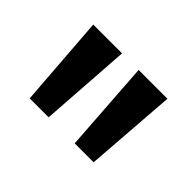

<svg xmlns="http://www.w3.org/2000/svg" viewBox="-56 -661 344 344"><g transform="rotate(45 116.0 -489.0)"><path d="M95 -576 83 -402H35L22 -576ZM210 -576 197 -402H149L137 -576Z"/></g></svg>

Font: Mukta Malar
Style: Regular
Weight: 400
Designer: Aadarsh Rajan, Girish Dalvi, Yashodeep Gholap
Foundry: Ek Type
Version: Version 2.538;PS 1.000;hotconv 16.6.51;makeotf.lib2.5.65220;